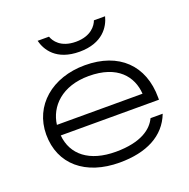

<svg xmlns="http://www.w3.org/2000/svg" viewBox="-121 -775 891 904"><g transform="rotate(-20 324.5 -323.5)"><path d="M111 -256C122 -344 195 -421 330 -421C474 -421 534 -344 540 -256ZM329 12C463 12 559 -36 597 -135H536C514 -88 457 -42 329 -42C197 -42 120 -104 111 -203H603V-214C603 -375 501 -475 330 -475C166 -475 48 -375 48 -230C48 -81 158 12 329 12ZM443 -659C435 -636 406 -593 330 -593C253 -593 226 -636 218 -659H161C173 -611 213 -543 330 -543C446 -543 487 -611 499 -659Z"/></g></svg>

Font: Stint Ultra Expanded
Style: Regular
Weight: 400
Width: 7
Designer: Astigmatic (AOETI)
Foundry: Astigmatic (AOETI)
Version: Version 1.000